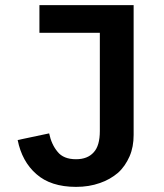

<svg xmlns="http://www.w3.org/2000/svg" viewBox="-20 -718 640 750"><path d="M134 -698C134 -698 134 -590 134 -590C134 -590 370 -590 370 -590C370 -590 370 -206 370 -206C370 -206 370 -206 370 -206C370 -168 362 -140 346 -123C330 -105 307 -96 277 -96C277 -96 277 -96 277 -96C244 -96 220 -106 205 -125C189 -144 178 -168 172 -197C172 -197 49 -171 49 -171C49 -171 49 -171 49 -171C60 -116 84 -71 122 -38C159 -5 211 12 277 12C277 12 277 12 277 12C311 12 342 7 370 -3C397 -12 421 -26 441 -43C460 -60 475 -82 486 -107C497 -132 502 -160 502 -191C502 -191 502 -698 502 -698C502 -698 134 -698 134 -698Z"/></svg>

Font: IBM Plex Mono Mod
Style: SemiBold
Weight: 500
Designer: Mike Abbink, Paul van der Laan, Pieter van Rosmalen
Foundry: Bold Monday
Version: ""